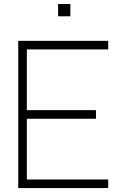

<svg xmlns="http://www.w3.org/2000/svg" viewBox="-20 -958 623 978"><path d="M338.5 -937.5H276V-875H338.5ZM531.2 -706.2V-750H72.9V0H531.2V-43.8H116.7V-353.1H468.8V-396.9H116.7V-706.2Z"/></svg>

Font: Manrope3 Thin
Style: Regular
Weight: 100
Width: 4
Designer: Mikhail Sharanda
Foundry: Mikhail Sharanda
Version: Version 3.000;PS 003.000;hotconv 1.0.88;makeotf.lib2.5.64775